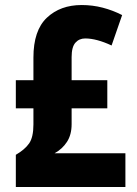

<svg xmlns="http://www.w3.org/2000/svg" viewBox="-20 -744 547 764"><path d="M305 -724Q348 -724 388.5 -713.5Q429 -703 466 -684L424 -563Q364 -591 319 -591Q295 -591 280 -574Q265 -557 265 -517V-425H407V-313H265V-250Q265 -208 246.5 -179.5Q228 -151 197 -134H479V0H43V-128Q79 -149 96 -173.5Q113 -198 113 -249V-313H43V-425H113V-515Q113 -623 166.5 -673.5Q220 -724 305 -724Z"/></svg>

Font: Noto Sans Gujarati UI Condensed ExtraBold
Style: Regular
Weight: 800
Width: 3
Designer: Jelle Bosma - Monotype Design Team, Universal Thirst
Foundry: Monotype Imaging Inc.
Version: Version 2.106; ttfautohint (v1.8.4.7-5d5b)